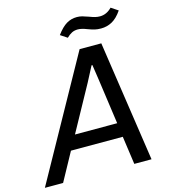

<svg xmlns="http://www.w3.org/2000/svg" viewBox="-163 -1018 983 1120"><g transform="rotate(-15 328.5 -458.0)"><path d="M373 -729H504L612 0H508L484 -170H171L78 0H-32ZM473 -255 435 -526 421 -620H416L368 -528L218 -255ZM447 -830Q414 -843 392 -843Q372 -843 356 -835Q340 -827 324 -811L283 -838Q314 -880 342.5 -897Q371 -914 405 -914Q422 -914 437 -910Q452 -906 474 -898Q495 -890 509 -886.5Q523 -883 538 -883Q578 -883 610 -916L652 -888Q624 -847 593 -830Q562 -813 526 -813Q504 -813 487.5 -817Q471 -821 447 -830Z"/></g></svg>

Font: Mona Sans Medium
Style: Italic
Weight: 500
Italic angle: -11.7°
Designer: Deni Anggara
Foundry: GitHub
Version: Version 2.000